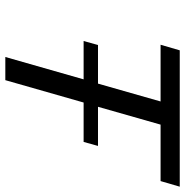

<svg xmlns="http://www.w3.org/2000/svg" viewBox="-7 -688 695 721"><g transform="rotate(90 340.5 -327.5)"><path d="M278 -294H134L149 -348H294L361 -583H148L169 -655H681L660 -583H448L381 -348H528L513 -294H365L281 0H194Z"/></g></svg>

Font: Intel One Mono
Style: Italic
Weight: 400
Italic angle: -16°
Monospace: yes
Designer: Fred Shallcrass
Foundry: Frere-Jones Type LLC
Version: Version 1.400;hotconv 1.1.0;makeotfexe 2.6.0;FJTRelease1.4